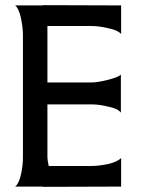

<svg xmlns="http://www.w3.org/2000/svg" viewBox="-20 -724 551 745"><path d="M450 -111V0L147 1V0H39Q54 -12 62 -50Q69 -82 69 -114V-588Q69 -617 61 -655Q53 -691 39 -703H147V-704L450 -703V-592Q437 -607 402 -614Q366 -623 335 -623H164V-588V-404H334Q360 -404 402 -415Q443 -426 449 -435V-287Q437 -303 401 -310Q365 -319 334 -319H164V-114Q164 -103 169 -80H335Q364 -80 402 -88Q437 -97 450 -111Z"/></svg>

Font: GFS Complutum
Style: Regular
Weight: 400
Designer: George D. Matthiopoulos
Foundry: George D. Matthiopoulos
Version: Version 1.000